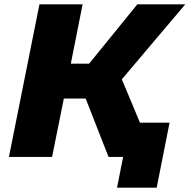

<svg xmlns="http://www.w3.org/2000/svg" viewBox="-20 -720 870 881"><path d="M539 -356 688 0H478L373 -268H273L219 0H21L161 -700H359L305 -428H389L610 -700H830ZM758 -157 699 141H517L545 0H478L509 -157Z"/></svg>

Font: Montserrat Alternates ExtraBold
Style: Italic
Weight: 800
Italic angle: -11.3°
Designer: Julieta Ulanovsky
Foundry: Julieta Ulanovsky
Version: Version 7.200